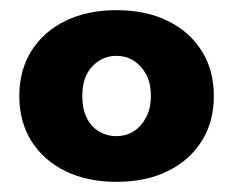

<svg xmlns="http://www.w3.org/2000/svg" viewBox="-20 -613 458 378"><path d="M209 -255Q152 -255 109 -276Q66 -297 42 -335Q18 -373 18 -424Q18 -475 42 -513Q66 -551 109 -572Q152 -593 209 -593Q267 -593 310 -572Q353 -551 377 -513Q401 -475 401 -424Q401 -373 377 -335Q353 -297 310 -276Q267 -255 209 -255ZM209 -345Q229 -345 244 -355Q259 -365 268 -382.5Q277 -400 277 -424Q277 -449 268 -466Q259 -483 244 -493Q229 -503 209 -503Q190 -503 174.5 -493Q159 -483 150.5 -466Q142 -449 142 -424Q142 -399 150.5 -381.5Q159 -364 174.5 -354.5Q190 -345 209 -345Z"/></svg>

Font: Rokkitt ExtraBold
Style: Regular
Weight: 800
Version: Version 3.103